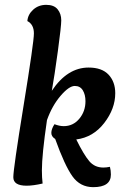

<svg xmlns="http://www.w3.org/2000/svg" viewBox="-20 -763 516 793"><path d="M346 -484Q401 -484 428.5 -454.5Q456 -425 456 -378Q456 -314 410.5 -255Q365 -196 295 -187Q326 -124 349 -97Q371 -71 407 -71Q419 -71 434 -74Q438 -59 438 -42Q438 10 365 10Q311 10 279 -35Q247 -80 208 -189Q192 -199 192 -214Q192 -230 205 -250Q226 -242 243 -242Q282 -242 307.5 -272.5Q333 -303 333 -345Q333 -372 322 -390Q311 -408 289 -408Q265 -408 230 -367Q195 -326 174 -267Q153 -124 153 -59Q153 -30 156 -5Q117 4 90 4Q35 4 35 -31Q35 -66 77.5 -327.5Q120 -589 120 -625Q120 -662 93 -676Q95 -703 117 -723Q139 -743 171 -743Q203 -743 218 -724.5Q233 -706 233 -679Q233 -655 219 -552Q205 -449 194 -388Q258 -484 346 -484Z"/></svg>

Font: Overlock
Style: Bold Italic
Weight: 700
Designer: Dario Muhafara
Foundry: Dario Manuel Muhafara
Version: Version 1.002